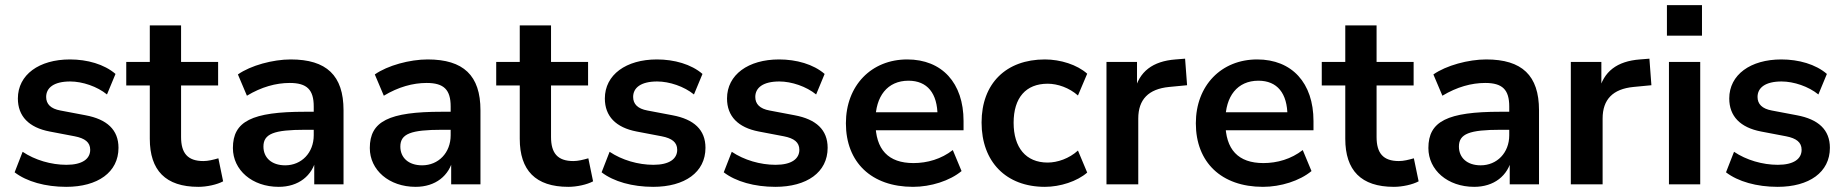

<svg xmlns="http://www.w3.org/2000/svg" viewBox="-20 -722 7221 752"><path d="M239.2 9.8C362.7 9.8 444.1 -47.1 444.1 -143.1C444.1 -213.7 399 -254.9 314.7 -270.6L216.7 -289.2C178.4 -296.1 160.8 -314.7 160.8 -342.2C160.8 -378.4 191.2 -402.9 254.9 -402.9C302.9 -402.9 360.8 -383.3 399 -352L432.4 -432.4C388.2 -470.6 321.6 -489.2 253.9 -489.2C133.3 -489.2 50 -429.4 50 -336.3C50 -266.7 93.1 -222.5 174.5 -206.9L272.5 -188.2C312.7 -180.4 333.3 -164.7 333.3 -135.3C333.3 -100 302.9 -76.5 240.2 -76.5C180.4 -76.5 116.7 -95.1 68.6 -127.5L37.3 -47.1C84.3 -10.8 157.8 9.8 239.2 9.8Z M756.9 9.8C790.2 9.8 830.4 1 853.9 -11.8L835.3 -102C814.7 -96.1 795.1 -91.2 776.5 -91.2C714.7 -91.2 689.2 -122.5 689.2 -185.3V-387.3H834.3V-479.4H689.2V-622.5H566.7V-479.4H474.5V-387.3H566.7V-178.4C566.7 -54.9 628.4 9.8 756.9 9.8Z M1071.6 9.8C1149 9.8 1203.9 -33.3 1218.6 -102H1210.8V0H1325.5V-290.2C1325.5 -426.5 1258.8 -489.2 1118.6 -489.2C1049 -489.2 961.8 -465.7 911.8 -430.4L947.1 -347.1C1003.9 -381.4 1060.8 -397.1 1114.7 -397.1C1182.4 -397.1 1208.8 -370.6 1208.8 -304.9V-192.2C1208.8 -123.5 1160.8 -74.5 1097.1 -74.5C1043.1 -74.5 1011.8 -104.9 1011.8 -148C1011.8 -198 1052.9 -213.7 1175.5 -213.7H1223.5V-284.3H1174.5C966.7 -284.3 892.2 -247.1 892.2 -142.2C892.2 -55.9 967.6 9.8 1071.6 9.8Z M1607.8 9.8C1685.3 9.8 1740.2 -33.3 1754.9 -102H1747.1V0H1861.8V-290.2C1861.8 -426.5 1795.1 -489.2 1654.9 -489.2C1585.3 -489.2 1498 -465.7 1448 -430.4L1483.3 -347.1C1540.2 -381.4 1597.1 -397.1 1651 -397.1C1718.6 -397.1 1745.1 -370.6 1745.1 -304.9V-192.2C1745.1 -123.5 1697.1 -74.5 1633.3 -74.5C1579.4 -74.5 1548 -104.9 1548 -148C1548 -198 1589.2 -213.7 1711.8 -213.7H1759.8V-284.3H1710.8C1502.9 -284.3 1428.4 -247.1 1428.4 -142.2C1428.4 -55.9 1503.9 9.8 1607.8 9.8Z M2205.9 9.8C2239.2 9.8 2279.4 1 2302.9 -11.8L2284.3 -102C2263.7 -96.1 2244.1 -91.2 2225.5 -91.2C2163.7 -91.2 2138.2 -122.5 2138.2 -185.3V-387.3H2283.3V-479.4H2138.2V-622.5H2015.7V-479.4H1923.5V-387.3H2015.7V-178.4C2015.7 -54.9 2077.5 9.8 2205.9 9.8Z M2538.2 9.8C2661.8 9.8 2743.1 -47.1 2743.1 -143.1C2743.1 -213.7 2698 -254.9 2613.7 -270.6L2515.7 -289.2C2477.5 -296.1 2459.8 -314.7 2459.8 -342.2C2459.8 -378.4 2490.2 -402.9 2553.9 -402.9C2602 -402.9 2659.8 -383.3 2698 -352L2731.4 -432.4C2687.3 -470.6 2620.6 -489.2 2552.9 -489.2C2432.4 -489.2 2349 -429.4 2349 -336.3C2349 -266.7 2392.2 -222.5 2473.5 -206.9L2571.6 -188.2C2611.8 -180.4 2632.4 -164.7 2632.4 -135.3C2632.4 -100 2602 -76.5 2539.2 -76.5C2479.4 -76.5 2415.7 -95.1 2367.6 -127.5L2336.3 -47.1C2383.3 -10.8 2456.9 9.8 2538.2 9.8Z M3016.7 9.8C3140.2 9.8 3221.6 -47.1 3221.6 -143.1C3221.6 -213.7 3176.5 -254.9 3092.2 -270.6L2994.1 -289.2C2955.9 -296.1 2938.2 -314.7 2938.2 -342.2C2938.2 -378.4 2968.6 -402.9 3032.4 -402.9C3080.4 -402.9 3138.2 -383.3 3176.5 -352L3209.8 -432.4C3165.7 -470.6 3099 -489.2 3031.4 -489.2C2910.8 -489.2 2827.5 -429.4 2827.5 -336.3C2827.5 -266.7 2870.6 -222.5 2952 -206.9L3050 -188.2C3090.2 -180.4 3110.8 -164.7 3110.8 -135.3C3110.8 -100 3080.4 -76.5 3017.6 -76.5C2957.8 -76.5 2894.1 -95.1 2846.1 -127.5L2814.7 -47.1C2861.8 -10.8 2935.3 9.8 3016.7 9.8Z M3555.9 9.8C3625.5 9.8 3700 -13.7 3746.1 -52L3711.8 -134.3C3666.7 -99 3611.8 -83.3 3557.8 -83.3C3459.8 -83.3 3408.8 -135.3 3408.8 -243.1V-250C3408.8 -345.1 3455.9 -405.9 3538.2 -405.9C3611.8 -405.9 3652 -356.9 3652 -267.6L3667.6 -282.4H3392.2V-211.8H3753.9V-248C3753.9 -397.1 3669.6 -489.2 3533.3 -489.2C3393.1 -489.2 3293.1 -387.3 3293.1 -239.2C3293.1 -86.3 3393.1 9.8 3555.9 9.8Z M4072.5 9.8C4132.4 9.8 4199 -11.8 4238.2 -46.1L4202 -132.4C4167.6 -101 4121.6 -85.3 4083.3 -85.3C3998 -85.3 3950 -144.1 3950 -241.2C3950 -339.2 3998 -394.1 4083.3 -394.1C4122.5 -394.1 4167.6 -378.4 4202 -348L4238.2 -433.3C4199 -468.6 4133.3 -489.2 4072.5 -489.2C3920.6 -489.2 3824.5 -395.1 3824.5 -242.2C3824.5 -88.2 3920.6 9.8 4072.5 9.8Z M4313.7 0H4438.2V-257.8C4438.2 -332.4 4478.4 -373.5 4558.8 -381.4L4629.4 -388.2L4621.6 -492.2L4584.3 -489.2C4495.1 -482.4 4441.2 -442.2 4423.5 -363.7H4433.3V-479.4H4313.7Z M4926.5 9.8C4996.1 9.8 5070.6 -13.7 5116.7 -52L5082.4 -134.3C5037.3 -99 4982.4 -83.3 4928.4 -83.3C4830.4 -83.3 4779.4 -135.3 4779.4 -243.1V-250C4779.4 -345.1 4826.5 -405.9 4908.8 -405.9C4982.4 -405.9 5022.5 -356.9 5022.5 -267.6L5038.2 -282.4H4762.7V-211.8H5124.5V-248C5124.5 -397.1 5040.2 -489.2 4903.9 -489.2C4763.7 -489.2 4663.7 -387.3 4663.7 -239.2C4663.7 -86.3 4763.7 9.8 4926.5 9.8Z M5439.2 9.8C5472.5 9.8 5512.7 1 5536.3 -11.8L5517.6 -102C5497.1 -96.1 5477.5 -91.2 5458.8 -91.2C5397.1 -91.2 5371.6 -122.5 5371.6 -185.3V-387.3H5516.7V-479.4H5371.6V-622.5H5249V-479.4H5156.9V-387.3H5249V-178.4C5249 -54.9 5310.8 9.8 5439.2 9.8Z M5753.9 9.8C5831.4 9.8 5886.3 -33.3 5901 -102H5893.1V0H6007.8V-290.2C6007.8 -426.5 5941.2 -489.2 5801 -489.2C5731.4 -489.2 5644.1 -465.7 5594.1 -430.4L5629.4 -347.1C5686.3 -381.4 5743.1 -397.1 5797.1 -397.1C5864.7 -397.1 5891.2 -370.6 5891.2 -304.9V-192.2C5891.2 -123.5 5843.1 -74.5 5779.4 -74.5C5725.5 -74.5 5694.1 -104.9 5694.1 -148C5694.1 -198 5735.3 -213.7 5857.8 -213.7H5905.9V-284.3H5856.9C5649 -284.3 5574.5 -247.1 5574.5 -142.2C5574.5 -55.9 5650 9.8 5753.9 9.8Z M6132.4 0H6256.9V-257.8C6256.9 -332.4 6297.1 -373.5 6377.5 -381.4L6448 -388.2L6440.2 -492.2L6402.9 -489.2C6313.7 -482.4 6259.8 -442.2 6242.2 -363.7H6252V-479.4H6132.4Z M6508.8 -582.4H6646.1V-702H6508.8ZM6516.7 0H6639.2V-479.4H6516.7Z M6942.2 9.8C7065.7 9.8 7147.1 -47.1 7147.1 -143.1C7147.1 -213.7 7102 -254.9 7017.6 -270.6L6919.6 -289.2C6881.4 -296.1 6863.7 -314.7 6863.7 -342.2C6863.7 -378.4 6894.1 -402.9 6957.8 -402.9C7005.9 -402.9 7063.7 -383.3 7102 -352L7135.3 -432.4C7091.2 -470.6 7024.5 -489.2 6956.9 -489.2C6836.3 -489.2 6752.9 -429.4 6752.9 -336.3C6752.9 -266.7 6796.1 -222.5 6877.5 -206.9L6975.5 -188.2C7015.7 -180.4 7036.3 -164.7 7036.3 -135.3C7036.3 -100 7005.9 -76.5 6943.1 -76.5C6883.3 -76.5 6819.6 -95.1 6771.6 -127.5L6740.2 -47.1C6787.3 -10.8 6860.8 9.8 6942.2 9.8Z"/></svg>

Font: LL Pando Sans
Style: Bold
Weight: 700
Designer: Joshua Smith
Foundry: Joshua Smith
Version: Version 1.000;Glyphs 3.2.1 (3258)